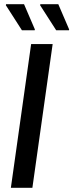

<svg xmlns="http://www.w3.org/2000/svg" viewBox="-20 -899 351 919"><path d="M8 0ZM32 0 129 -688H232L135 0ZM146 -754H85L8 -874L9 -879H95L147 -758ZM310 -754H249L172 -874L173 -879H259L311 -758Z"/></svg>

Font: Assailand Medium
Style: Italic
Weight: 500
Italic angle: -8°
Designer: Hector Gatti with collaboration of the Omnibus-Type team
Foundry: Omnibus-Type
Version: Version 0.072;October 19, 2019;FontCreator 12.0.0.2547 64-bi